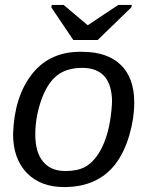

<svg xmlns="http://www.w3.org/2000/svg" viewBox="-20 -748 596 778"><path d="M524 -333Q524 -268 504 -200Q484 -132 449 -85Q377 10 240 10Q144 10 88.5 -47.5Q33 -105 33 -205Q38 -358 111 -449.5Q184 -541 313 -538Q415 -538 469.5 -485Q524 -432 524 -333ZM434 -333Q434 -473 313 -473Q247 -473 207 -439Q168 -405 145 -336Q123 -270 123 -203Q123 -131 154.5 -93Q186 -55 245 -55Q294 -55 324.5 -71.5Q355 -88 379 -125Q427 -200 434 -333ZM512 -718 376 -586H277L188 -718L190 -728H238L335 -646H336L459 -728H514Z"/></svg>

Font: Libra Sans
Style: Italic
Weight: 400
Italic angle: -12°
Foundry: Context Ltd
Version: Version 1.002